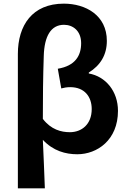

<svg xmlns="http://www.w3.org/2000/svg" viewBox="-20 -832 710 1053"><path d="M78 201H226C222 113 220 27 215 -65C272 -4 340 14 404 14C513 14 627 -64 627 -224C627 -332 559 -413 467 -429V-434C531 -474 566 -531 566 -608C566 -748 450 -812 330 -812C157 -812 78 -693 78 -536ZM363 -107C316 -107 260 -121 215 -180C215 -297 216 -408 220 -525C223 -633 259 -696 331 -696C380 -696 425 -663 425 -595C425 -527 393 -471 297 -455L316 -347C331 -351 346 -354 365 -354C444 -354 483 -301 483 -234C483 -150 428 -107 363 -107Z"/></svg>

Font: Spoqa Han Sans Neo Bold
Style: Bold
Weight: 700
Designer: [Spoqa Han Sans Neo] Dong-huui Kim  Younghwa Kang  Yujin Lee  [Noto Sans] Ryoko NISHIZUKA  (kana & ideographs); Paul D. 
Foundry: Spoqa (http://www.spoqa-han-sans.com)
Version: Version 1.000